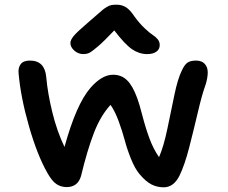

<svg xmlns="http://www.w3.org/2000/svg" viewBox="-20 -860 983 827"><path d="M338.9 -627Q316.9 -627 300 -642.1Q283.2 -657.2 283.2 -674.8Q283.2 -688 298.1 -705.8Q313 -723.6 367.2 -770Q378.9 -779.8 397.2 -795.9Q415.5 -812 421.6 -817.1Q427.7 -822.3 439 -829.3Q450.2 -836.4 459.5 -838.1Q468.8 -839.8 481.9 -839.8Q505.4 -839.8 522.9 -828.6Q540.5 -817.4 559.1 -789.1Q579.6 -760.7 601.8 -739.5Q624 -718.3 637.2 -710Q650.4 -701.7 659.2 -690.9Q668 -680.2 668 -666Q668 -647.9 653.6 -637.5Q639.2 -627 613.8 -627Q579.6 -627 548.8 -647.9Q518.1 -668.9 472.2 -729Q427.7 -682.1 401.1 -659.4Q374.5 -636.7 363.5 -631.8Q352.5 -627 338.9 -627ZM685.1 -53.2Q657.2 -53.2 633.1 -65.2Q608.9 -77.1 581.1 -109.9Q561 -133.8 544.2 -175.8Q527.3 -217.8 517.1 -256.6Q506.8 -295.4 490.7 -338.9Q474.6 -382.3 456.1 -408.2Q413.1 -361.8 384.3 -286.9Q355.5 -211.9 329.1 -102.1Q315.4 -54.2 267.1 -54.2Q242.7 -54.2 223.4 -66.9Q204.1 -79.6 184.1 -115.2Q141.1 -190.4 105.2 -314.9Q69.3 -439.5 60.1 -543.9Q57.6 -568.4 69.1 -583.7Q80.6 -599.1 108.9 -599.1Q172.9 -599.1 179.2 -527.8Q185.5 -457 205.6 -375.5Q225.6 -293.9 257.8 -227.1Q308.1 -410.2 369.1 -481Q418.9 -538.1 466.8 -538.1Q502.9 -538.1 527.1 -514.6Q551.3 -491.2 570.8 -438Q579.6 -415 593.3 -362.1Q606.9 -309.1 623.8 -263.7Q640.6 -218.3 665 -183.1Q685.1 -229 700.9 -305.2Q716.8 -381.3 731.2 -451.2Q745.6 -521 763.2 -556.2Q774.9 -582 788.1 -590.6Q801.3 -599.1 824.2 -599.1Q849.1 -599.1 862.1 -584.7Q875 -570.3 874.8 -547.6Q874.5 -524.9 866.2 -497.1Q850.6 -455.1 832.3 -377Q814 -298.8 794.7 -223.9Q775.4 -148.9 752.9 -103Q728 -53.2 685.1 -53.2Z"/></svg>

Font: Shantell Sans Irregular
Style: Regular
Weight: 500
Designer: Stephen Nixon, Anya Danilova, Shantell Martin
Foundry: Arrow Type
Version: Version 1.006;[9816181b4]